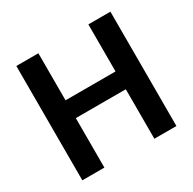

<svg xmlns="http://www.w3.org/2000/svg" viewBox="-154 -859 1023 1018"><g transform="rotate(-30 357.0 -350.0)"><path d="M69 0V-700H204V-412H510V-700H645V0H510V-303H204V0Z"/></g></svg>

Font: DM Sans
Style: Bold
Weight: 700
Designer: Colophon Foundry, Jonny Pinhorn
Foundry: Colophon Foundry
Version: Version 4.004; ttfautohint (v1.8.4.7-5d5b)